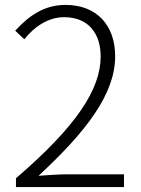

<svg xmlns="http://www.w3.org/2000/svg" viewBox="-20 -762 575 782"><path d="M45 0H485V-52H257C218 -52 177 -49 137 -46C332 -227 449 -379 449 -533C449 -659 374 -742 247 -742C159 -742 97 -697 42 -637L79 -602C121 -655 178 -692 241 -692C344 -692 390 -621 390 -532C390 -399 292 -248 45 -36Z"/></svg>

Font: Noto Sans SC Light
Style: Regular
Weight: 300
Designer: Ryoko NISHIZUKA 西塚涼子 (kana, bopomofo & ideographs); Paul D. Hunt (Latin, Greek & Cyrillic); Sandoll Communications 산돌커뮤니
Foundry: Adobe
Version: Version 2.004;hotconv 1.0.118;makeotfexe 2.5.65603